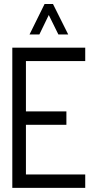

<svg xmlns="http://www.w3.org/2000/svg" viewBox="-20 -916 474 936"><path d="M124 -748 197.3 -896.5H238.3L312.5 -748H264.6L217.8 -842.8L171.9 -748ZM40 0V-683.6H395.5V-618.2H106.4V-373H303.7V-307.6H106.4V-65.4H395.5V0Z"/></svg>

Font: Post No Bills Colombo
Style: Medium
Weight: 600
Designer: Kosala Senevirathne, Siva Puranthara, Lasantha Premarathna, Tharique Azeez
Foundry: Mooniak
Version: Version 1.220 ; ttfautohint (v1.5)